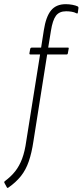

<svg xmlns="http://www.w3.org/2000/svg" viewBox="-79 -709 396 920"><path d="M152 -481H246Q252 -481 250 -475L246 -453Q245 -448 240 -448H147L81 -31Q73 23 59 64Q45 105 21 135Q-3 165 -39 190Q-44 193 -46 189L-58 167Q-60 163 -57 160Q-26 137 -6 111.5Q14 86 27 51.5Q40 17 47 -34L113 -448H67Q61 -448 62 -454L66 -476Q68 -481 73 -481H118L131 -564Q141 -629 165.5 -659Q190 -689 236 -689Q252 -689 268 -686Q284 -683 294 -678Q297 -676 297 -671L294 -649Q294 -643 288 -645Q277 -651 263.5 -653Q250 -655 238 -655Q205 -655 189 -633.5Q173 -612 165 -561Z"/></svg>

Font: Sofia Sans Extra Condensed ExtraLight
Style: Italic
Weight: 250
Italic angle: -9°
Version: Version 4.100